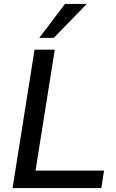

<svg xmlns="http://www.w3.org/2000/svg" viewBox="-20 -958 592 978"><path d="M44 0 156 -705H259L161 -89H510L496 0ZM180 -765 311 -938H422L254 -765Z"/></svg>

Font: Nunito Sans SemiBold
Style: Italic
Weight: 600
Italic angle: -9°
Designer: Vernon Adams
Foundry: Vernon Adams
Version: Version 3.006; ttfautohint (v1.8.3)